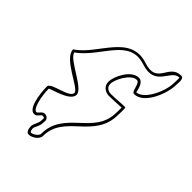

<svg xmlns="http://www.w3.org/2000/svg" viewBox="-105 -1050 1340 1340"><g transform="rotate(-45 564.5 -380.0)"><path d="M174 -579 192 -561C197 -556 204 -556 204 -543C204 -523 196 -528 178 -528C143 -528 123 -552 94 -552C76 -552 42 -546 42 -522C42 -491 72 -444 106 -444C319 -444 342 -177 582 -177C587 -177 654 -173 654 -180C654 -224 648 -270 648 -315C648 -342 662 -369 696 -369C743 -369 846 -312 846 -258C846 -223 762 -231 762 -201C762 -104 930 -39 1012 -39C1031 -39 1086 -27 1086 -60C1086 -180 918 -134 972 -297C1044 -515 775 -576 682 -723C591 -723 516 -501 474 -501C422 -501 412 -669 370 -669C303 -669 143 -651 174 -579ZM1012 -59C933 -59 785 -125 782 -199C787 -202 867 -209 867 -258C867 -332 750 -389 697 -389C649 -389 629 -348 629 -315C629 -274 633 -233 634 -196C613 -195 588 -197 583 -197C361 -197 339 -464 106 -464C89 -464 63 -498 63 -522C63 -523 72 -532 94 -532C111 -532 133 -508 178 -508C183 -508 186 -507 192 -507C209 -507 225 -522 225 -543C225 -564 206 -575 206 -575L192 -590C181 -626 298 -649 368 -649C378 -641 410 -481 475 -481C539 -481 611 -686 672 -702C783 -546 1019 -499 954 -303C897 -131 1067 -142 1067 -60C1067 -55 1025 -59 1012 -59Z"/></g></svg>

Font: CISF Camouflage Kit
Style: OuLn
Weight: 400
Designer: Robert Jablonski, Jasper
Foundry: Cannot Into Space Fonts
Version: Version 1.27